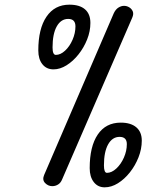

<svg xmlns="http://www.w3.org/2000/svg" viewBox="-20 -797 713 822"><path d="M209 -500Q179 -500 161.5 -522Q144 -544 144 -581Q144 -674 179 -725.5Q214 -777 277 -777Q321 -777 344 -757Q367 -737 367 -699Q367 -663 353 -628Q339 -593 316 -564Q293 -535 265 -517.5Q237 -500 209 -500ZM219 -562Q239 -562 258.5 -580Q278 -598 290.5 -626.5Q303 -655 303 -684Q303 -716 272 -716Q241 -716 223 -684Q205 -652 205 -594Q205 -562 219 -562ZM546 -721 246 -29Q240 -14 228.5 -7Q217 0 204 0Q186 0 173 -13.5Q160 -27 169 -48L467 -740Q475 -757 487 -764.5Q499 -772 511 -772Q523 -772 533.5 -765.5Q544 -759 548.5 -748Q553 -737 546 -721ZM428 5Q399 5 381.5 -17.5Q364 -40 364 -77Q364 -170 398.5 -221Q433 -272 497 -272Q540 -272 563.5 -252Q587 -232 587 -195Q587 -159 573 -123.5Q559 -88 536 -59Q513 -30 485 -12.5Q457 5 428 5ZM438 -57Q458 -57 478 -75.5Q498 -94 510.5 -122.5Q523 -151 523 -180Q523 -211 492 -211Q461 -211 443 -179Q425 -147 425 -89Q425 -57 438 -57Z"/></svg>

Font: Edu VIC WA NT Beginner Medium
Style: Regular
Weight: 500
Designer: Tina and Corey Anderson
Foundry: Google for Education
Version: Version 1.003